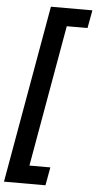

<svg xmlns="http://www.w3.org/2000/svg" viewBox="-72 -843 523 1042"><g transform="rotate(5 189.5 -322.0)"><path d="M-9 162 162 -806H388L370 -708H257L121 63H235L217 162Z"/></g></svg>

Font: DM Sans 28pt SemiBold
Style: Italic
Weight: 600
Italic angle: -10°
Version: Version 4.004;gftools[0.9.30]